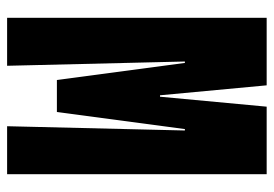

<svg xmlns="http://www.w3.org/2000/svg" viewBox="-135 -635 770 540"><g transform="rotate(90 250.0 -365.0)"><path d="M30 0V-730H220L248 -430H252L280 -730H470V0H335L347 -500H343L295 -140H205L157 -500H153L165 0Z"/></g></svg>

Font: M PLUS 1 Code
Style: Regular
Weight: 400
Designer: Coji Morishita
Foundry: UNDERFOREST DESIGN
Version: Version 1.005